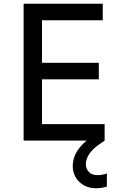

<svg xmlns="http://www.w3.org/2000/svg" viewBox="-20 -750 640 1024"><path d="M106 -730H528V-642H204V-415H507V-327H204V-88H538V0L505 23Q473 45 455.5 72Q438 99 438 125Q438 150 454 167Q470 184 499 184Q528 184 550 175V245Q523 254 493 254Q438 254 403 220Q368 186 368 135Q368 61 442 0H106Z"/></svg>

Font: Sora-SIA
Style: Regular
Weight: 400
Designer: Jonathan Barnbrook, Julián Moncada
Foundry: Barnbrook Fonts
Version: Version 2.000